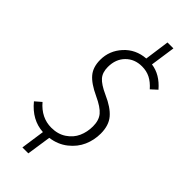

<svg xmlns="http://www.w3.org/2000/svg" viewBox="-312 -859 1051 1051"><g transform="rotate(45 213.0 -334.0)"><path d="M308.1 -672.9Q377 -663.6 431.2 -600.1L396 -567.9Q369.1 -598.6 340.8 -612.8Q312.5 -627 277.8 -627Q220.2 -627 183.6 -589.8Q147 -552.7 147 -492.2Q147 -450.2 168.5 -425.3Q189.9 -400.4 246.1 -375Q314 -345.2 345.9 -307.6Q377.9 -270 377.9 -207Q377.9 -156.7 358.2 -111.6Q338.4 -66.4 295.9 -32.7Q253.4 1 194.8 8.8L173.8 149.9H127.9L147.9 11.2Q58.6 5.9 -5.9 -73.2L29.8 -104Q85.9 -38.1 163.1 -38.1Q213.9 -38.1 250.2 -62.5Q286.6 -86.9 303.2 -124Q319.8 -161.1 319.8 -205.1Q319.8 -251.5 296.6 -279.3Q273.4 -307.1 214.8 -334Q147.5 -365.2 118.7 -399.7Q89.8 -434.1 89.8 -490.2Q89.8 -561 138.4 -614.5Q187 -668 263.2 -673.8L283.2 -817.9H329.1Z"/></g></svg>

Font: Fira Sans Compressed Light
Style: Italic
Weight: 300
Width: 3
Italic angle: -8°
Designer: Carrois Corporate & Edenspiekermann AG
Foundry: Carrois Corporate GbR & Edenspiekermann AG
Version: Version 4.203;PS 004.203;hotconv 1.0.88;makeotf.lib2.5.64775